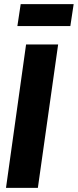

<svg xmlns="http://www.w3.org/2000/svg" viewBox="-20 -908 376 928"><path d="M261 -693 163 0H9L106 -693ZM320 -782H64L80 -888H336Z"/></svg>

Font: Fira Sans Extra Condensed
Style: Bold Italic
Weight: 700
Width: 3
Italic angle: -8°
Designer: Carrois Corporate & Edenspiekermann AG
Foundry: Carrois Corporate GbR & Edenspiekermann AG
Version: Version 4.203